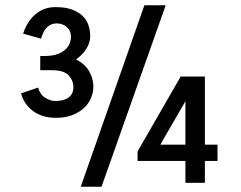

<svg xmlns="http://www.w3.org/2000/svg" viewBox="-20 -695 917 730"><path d="M60 0ZM366 15H287L529 -675H610ZM68 -567Q83 -614 115 -641Q147 -668 191 -668Q230 -668 255.5 -658Q281 -648 296 -632.5Q311 -617 317 -597Q323 -577 323 -558Q323 -532 308 -509Q293 -486 269 -469Q303 -452 319 -424Q335 -396 335 -366Q335 -345 326.5 -323.5Q318 -302 300 -285Q282 -268 255 -257.5Q228 -247 192 -247Q171 -247 150.5 -252Q130 -257 112 -268.5Q94 -280 80.5 -297.5Q67 -315 60 -340L125 -362Q132 -336 151.5 -323.5Q171 -311 191 -311Q223 -311 241 -324.5Q259 -338 259 -363Q259 -389 241 -408.5Q223 -428 178 -428H133V-482H148Q179 -482 199 -489.5Q219 -497 230 -508Q241 -519 245.5 -531.5Q250 -544 250 -555Q250 -577 234.5 -591.5Q219 -606 195 -606Q175 -606 160 -592.5Q145 -579 136 -548ZM667 -404H759V-145H807V-83H759V0H685V-83H503V-119ZM685 -145V-310Q661 -268 638 -229Q615 -190 590 -145Z"/></svg>

Font: Orienta
Style: Regular
Weight: 400
Designer: Eduardo Rodriguez Tunni
Foundry: Eduardo Rodriguez Tunni
Version: Version 1.001